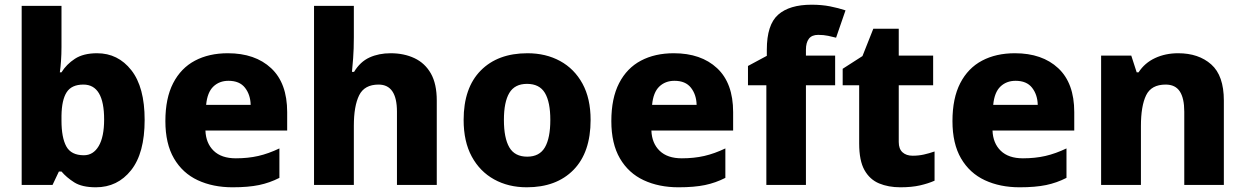

<svg xmlns="http://www.w3.org/2000/svg" viewBox="-20 -785 5285 815"><path d="M241 -585Q241 -555 239 -526.5Q237 -498 234 -478H241Q262 -512 298 -535.5Q334 -559 392 -559Q481 -559 537.5 -487Q594 -415 594 -276Q594 -135 536.5 -62.5Q479 10 387 10Q328 10 295 -11Q262 -32 241 -57H230L203 0H72V-760H241ZM334 -426Q284 -426 263 -393.5Q242 -361 241 -294V-273Q241 -201 261.5 -163.5Q282 -126 336 -126Q376 -126 399 -165Q422 -204 422 -278Q422 -426 334 -426Z M947 -559Q1063 -559 1131 -495.5Q1199 -432 1199 -309V-231H852Q854 -177 887 -145Q920 -113 981 -113Q1033 -113 1076.5 -123Q1120 -133 1166 -155V-30Q1125 -9 1079.5 0.5Q1034 10 967 10Q884 10 819.5 -20Q755 -50 718.5 -112.5Q682 -175 682 -271Q682 -368 715 -432Q748 -496 807.5 -527.5Q867 -559 947 -559ZM950 -442Q911 -442 885.5 -417.5Q860 -393 855 -340H1044Q1043 -383 1020 -412.5Q997 -442 950 -442Z M1482 -627Q1482 -577 1479 -537.5Q1476 -498 1474 -480H1483Q1509 -523 1548.5 -541Q1588 -559 1638 -559Q1695 -559 1739.5 -538Q1784 -517 1809 -473Q1834 -429 1834 -358V0H1665V-311Q1665 -426 1587 -426Q1527 -426 1504.5 -380.5Q1482 -335 1482 -251V0H1313V-760H1482Z M2487 -276Q2487 -138 2414.5 -64Q2342 10 2216 10Q2138 10 2077.5 -23.5Q2017 -57 1982.5 -120.5Q1948 -184 1948 -276Q1948 -412 2020.5 -485.5Q2093 -559 2219 -559Q2297 -559 2357.5 -526Q2418 -493 2452.5 -430Q2487 -367 2487 -276ZM2119 -276Q2119 -199 2142 -159.5Q2165 -120 2218 -120Q2270 -120 2293 -159.5Q2316 -199 2316 -276Q2316 -352 2293 -390.5Q2270 -429 2217 -429Q2165 -429 2142 -390.5Q2119 -352 2119 -276Z M2840 -559Q2956 -559 3024 -495.5Q3092 -432 3092 -309V-231H2745Q2747 -177 2780 -145Q2813 -113 2874 -113Q2926 -113 2969.5 -123Q3013 -133 3059 -155V-30Q3018 -9 2972.5 0.5Q2927 10 2860 10Q2777 10 2712.5 -20Q2648 -50 2611.5 -112.5Q2575 -175 2575 -271Q2575 -368 2608 -432Q2641 -496 2700.5 -527.5Q2760 -559 2840 -559ZM2843 -442Q2804 -442 2778.5 -417.5Q2753 -393 2748 -340H2937Q2936 -383 2913 -412.5Q2890 -442 2843 -442Z M3525 -423H3401V0H3233V-423H3155V-505L3235 -548V-574Q3235 -680 3283 -722.5Q3331 -765 3425 -765Q3468 -765 3503.5 -758Q3539 -751 3569 -741L3529 -625Q3514 -629 3495 -633Q3476 -637 3453 -637Q3426 -637 3413.5 -620.5Q3401 -604 3401 -574V-549H3525Z M3854 -124Q3879 -124 3901.5 -129Q3924 -134 3947 -142V-18Q3920 -6 3885 2Q3850 10 3802 10Q3751 10 3711.5 -6.5Q3672 -23 3649.5 -63Q3627 -103 3627 -176V-423H3557V-493L3641 -547L3687 -663H3795V-549H3941V-423H3795V-182Q3795 -153 3811 -138.5Q3827 -124 3854 -124Z M4288 -559Q4404 -559 4472 -495.5Q4540 -432 4540 -309V-231H4193Q4195 -177 4228 -145Q4261 -113 4322 -113Q4374 -113 4417.5 -123Q4461 -133 4507 -155V-30Q4466 -9 4420.5 0.5Q4375 10 4308 10Q4225 10 4160.5 -20Q4096 -50 4059.5 -112.5Q4023 -175 4023 -271Q4023 -368 4056 -432Q4089 -496 4148.5 -527.5Q4208 -559 4288 -559ZM4291 -442Q4252 -442 4226.5 -417.5Q4201 -393 4196 -340H4385Q4384 -383 4361 -412.5Q4338 -442 4291 -442Z M4981 -559Q5068 -559 5121.5 -511.5Q5175 -464 5175 -358V0H5007V-311Q5007 -368 4988 -397Q4969 -426 4928 -426Q4867 -426 4845 -380.5Q4823 -335 4823 -250V0H4654V-549H4782L4805 -478H4813Q4839 -518 4883 -538.5Q4927 -559 4981 -559Z"/></svg>

Font: Noto Sans Kannada ExtraBold
Style: Regular
Weight: 800
Designer: Jelle Bosma - Monotype Design Team
Foundry: Monotype Imaging Inc.
Version: Version 2.005; ttfautohint (v1.8.4.7-5d5b)